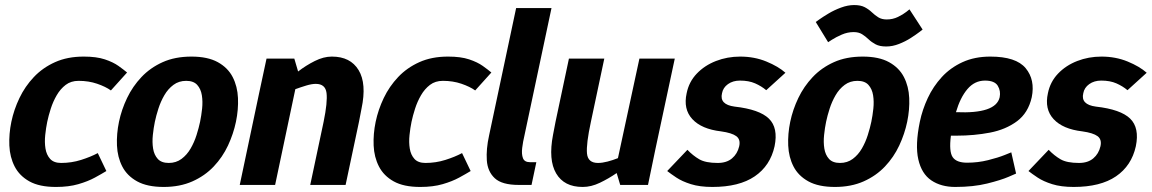

<svg xmlns="http://www.w3.org/2000/svg" viewBox="-20 -732 4559 760"><path d="M201 8Q136 8 96.5 -14Q57 -36 38 -73Q19 -110 17 -156Q15 -202 25 -250Q35 -298 57 -344Q79 -390 114 -427Q149 -464 198 -486Q247 -508 311 -508H312Q362 -508 395 -497Q428 -486 449 -471Q470 -456 483 -445L419 -374Q398 -389 364.5 -400.5Q331 -412 291 -412Q261 -412 240 -396Q219 -380 204.5 -355Q190 -330 181 -302Q172 -274 167 -250Q162 -226 159 -197.5Q156 -169 160 -144Q164 -119 178.5 -103Q193 -87 222 -87Q263 -87 301 -99Q339 -111 367 -126L401 -55Q383 -44 355.5 -29Q328 -14 290 -3Q252 8 202 8H201Z M451 -250Q461 -298 483 -344Q505 -390 540 -427Q575 -464 624 -486Q673 -508 738 -508Q802 -508 842 -486Q882 -464 901 -427Q920 -390 922 -344Q924 -298 914 -250Q904 -202 882.5 -156Q861 -110 826 -73Q791 -36 741.5 -14Q692 8 628 8Q563 8 523 -14Q483 -36 464 -73Q445 -110 443 -156Q441 -202 451 -250ZM593 -250Q588 -226 585 -197.5Q582 -169 586 -144Q590 -119 604.5 -103Q619 -87 648 -87Q677 -87 698.5 -103Q720 -119 734.5 -144Q749 -169 758 -197.5Q767 -226 772 -250Q777 -274 780 -302Q783 -330 779 -355Q775 -380 760.5 -396Q746 -412 717 -412Q688 -412 666.5 -396Q645 -380 630.5 -355Q616 -330 607 -302Q598 -274 593 -250Z M1348 0H1208L1261 -250Q1277 -328 1272.5 -364Q1268 -400 1230 -400Q1214 -400 1192.5 -393.5Q1171 -387 1149 -379L1069 0H929L1005 -360L1035 -500H1145L1160 -449Q1191 -473 1226 -490.5Q1261 -508 1293 -508H1294Q1367 -508 1399.5 -454.5Q1432 -401 1411 -302L1401 -250Z M1643 8Q1578 8 1538.5 -14Q1499 -36 1480 -73Q1461 -110 1459 -156Q1457 -202 1467 -250Q1477 -298 1499 -344Q1521 -390 1556 -427Q1591 -464 1640 -486Q1689 -508 1753 -508H1754Q1804 -508 1837 -497Q1870 -486 1891 -471Q1912 -456 1925 -445L1861 -374Q1840 -389 1806.5 -400.5Q1773 -412 1733 -412Q1703 -412 1682 -396Q1661 -380 1646.5 -355Q1632 -330 1623 -302Q1614 -274 1609 -250Q1604 -226 1601 -197.5Q1598 -169 1602 -144Q1606 -119 1620.5 -103Q1635 -87 1664 -87Q1705 -87 1743 -99Q1781 -111 1809 -126L1843 -55Q1825 -44 1797.5 -29Q1770 -14 1732 -3Q1694 8 1644 8H1643Z M2078 -90H2103L2084 0H2033Q1967 0 1938.5 -26.5Q1910 -53 1907 -97.5Q1904 -142 1916 -196L2023 -700H2163L2056 -196Q2050 -171 2047 -146.5Q2044 -122 2050 -106Q2056 -90 2078 -90Z M2286 8Q2213 8 2181.5 -45.5Q2150 -99 2169 -198L2179 -250L2232 -500H2372L2319 -250Q2300 -162 2303.5 -124.5Q2307 -87 2347 -87Q2364 -87 2385 -92.5Q2406 -98 2426 -106L2511 -500H2651L2574 -140L2545 0H2435L2421 -47Q2389 -25 2354.5 -8.5Q2320 8 2287 8H2286Z M2621 -55 2701 -139Q2723 -116 2748 -101.5Q2773 -87 2821 -87Q2856 -87 2877.5 -105Q2899 -123 2906 -153Q2912 -180 2894.5 -193Q2877 -206 2834 -212Q2757 -221 2720.5 -260.5Q2684 -300 2698 -363Q2707 -408 2738 -440.5Q2769 -473 2814 -490.5Q2859 -508 2910 -508Q2966 -508 3013.5 -488.5Q3061 -469 3089 -444L3013 -375Q2994 -391 2969 -402Q2944 -413 2909 -413Q2881 -413 2861.5 -399Q2842 -385 2838 -363Q2827 -318 2888 -310Q2986 -299 3023.5 -262.5Q3061 -226 3046 -153Q3029 -76 2967.5 -34Q2906 8 2800 8Q2750 8 2715 -3Q2680 -14 2657.5 -29Q2635 -44 2621 -55Z M3108 -250Q3118 -298 3140 -344Q3162 -390 3197 -427Q3232 -464 3281 -486Q3330 -508 3395 -508Q3459 -508 3499 -486Q3539 -464 3558 -427Q3577 -390 3579 -344Q3581 -298 3571 -250Q3561 -202 3539.5 -156Q3518 -110 3483 -73Q3448 -36 3398.5 -14Q3349 8 3285 8Q3220 8 3180 -14Q3140 -36 3121 -73Q3102 -110 3100 -156Q3098 -202 3108 -250ZM3250 -250Q3245 -226 3242 -197.5Q3239 -169 3243 -144Q3247 -119 3261.5 -103Q3276 -87 3305 -87Q3334 -87 3355.5 -103Q3377 -119 3391.5 -144Q3406 -169 3415 -197.5Q3424 -226 3429 -250Q3434 -274 3437 -302Q3440 -330 3436 -355Q3432 -380 3417.5 -396Q3403 -412 3374 -412Q3345 -412 3323.5 -396Q3302 -380 3287.5 -355Q3273 -330 3264 -302Q3255 -274 3250 -250ZM3209 -645Q3209 -645 3223 -655Q3237 -665 3259.5 -678.5Q3282 -692 3309 -702Q3336 -712 3361 -712Q3387 -712 3403 -703.5Q3419 -695 3431 -683.5Q3443 -672 3456.5 -663.5Q3470 -655 3490 -655Q3514 -655 3534.5 -665Q3555 -675 3567.5 -685Q3580 -695 3580 -695L3632 -615Q3632 -615 3619 -605Q3606 -595 3585 -581.5Q3564 -568 3538.5 -558Q3513 -548 3488 -548Q3462 -548 3446 -556.5Q3430 -565 3418 -576.5Q3406 -588 3392.5 -596.5Q3379 -605 3359 -605Q3335 -605 3312 -595Q3289 -585 3273.5 -575Q3258 -565 3258 -565Z M3879 -413Q3838 -413 3809.5 -379.5Q3781 -346 3764 -288Q3922 -281 3937 -347Q3942 -372 3929.5 -392.5Q3917 -413 3879 -413ZM3983 -129 4002 -45Q4002 -45 3972 -32Q3942 -19 3887.5 -5.5Q3833 8 3761 8Q3705 8 3666.5 -18Q3628 -44 3615 -101Q3602 -158 3621 -250Q3631 -298 3652.5 -344Q3674 -390 3708 -427Q3742 -464 3790 -486Q3838 -508 3900 -508Q4002 -508 4040 -462Q4078 -416 4064 -347Q4050 -285 4005.5 -252Q3961 -219 3898.5 -207Q3836 -195 3767 -195H3744Q3736 -132 3751 -110Q3766 -88 3808 -88Q3851 -88 3891 -98Q3931 -108 3957 -118.5Q3983 -129 3983 -129Z M4051 -55 4131 -139Q4153 -116 4178 -101.5Q4203 -87 4251 -87Q4286 -87 4307.5 -105Q4329 -123 4336 -153Q4342 -180 4324.5 -193Q4307 -206 4264 -212Q4187 -221 4150.5 -260.5Q4114 -300 4128 -363Q4137 -408 4168 -440.5Q4199 -473 4244 -490.5Q4289 -508 4340 -508Q4396 -508 4443.5 -488.5Q4491 -469 4519 -444L4443 -375Q4424 -391 4399 -402Q4374 -413 4339 -413Q4311 -413 4291.5 -399Q4272 -385 4268 -363Q4257 -318 4318 -310Q4416 -299 4453.5 -262.5Q4491 -226 4476 -153Q4459 -76 4397.5 -34Q4336 8 4230 8Q4180 8 4145 -3Q4110 -14 4087.5 -29Q4065 -44 4051 -55Z"/></svg>

Font: Epunda Sans
Style: Bold Italic
Weight: 700
Italic angle: -12.0243°
Designer: Simon Atzbach
Foundry: typofactur
Version: Version 2.204; ttfautohint (v1.8.4.7-5d5b)